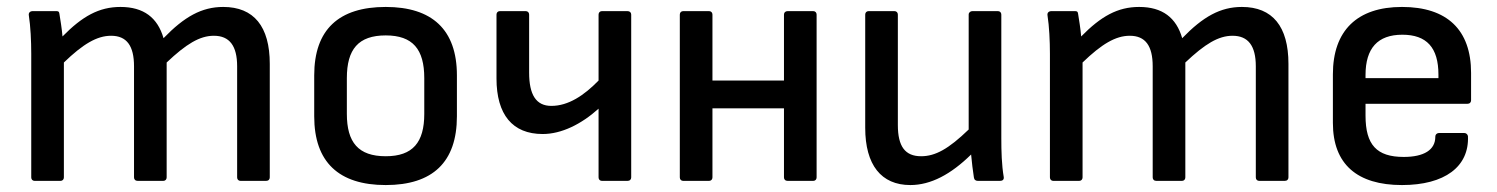

<svg xmlns="http://www.w3.org/2000/svg" viewBox="-20 -521 4313 553"><path d="M80 0H154C160 0 164 -4 164 -10V-341C219 -394 259 -418 300 -418C345 -418 366 -389 366 -330V-10C366 -4 370 0 377 0H450C456 0 460 -4 460 -10V-341C516 -394 555 -418 596 -418C641 -418 663 -389 663 -330V-10C663 -4 667 0 673 0H746C753 0 757 -4 757 -10V-337C757 -445 711 -501 623 -501C561 -501 511 -473 451 -411C434 -470 394 -501 327 -501C265 -501 217 -474 160 -416C158 -440 154 -463 151 -482C150 -488 148 -489 141 -489H75C66 -489 62 -484 63 -477C68 -445 70 -403 70 -366V-10C70 -4 74 0 80 0Z M1091 12C1226 12 1296 -54 1296 -186V-304C1296 -436 1224 -501 1091 -501C956 -501 885 -436 885 -304V-186C885 -54 956 12 1091 12ZM1091 -71C1012 -71 979 -111 979 -193V-296C979 -379 1012 -419 1091 -419C1169 -419 1202 -379 1202 -296V-193C1202 -111 1169 -71 1091 -71Z M1714 0H1787C1794 0 1798 -4 1798 -10V-479C1798 -485 1794 -489 1787 -489H1714C1708 -489 1704 -485 1704 -479V-289C1662 -246 1617 -216 1568 -216C1524 -216 1504 -248 1504 -312V-479C1504 -485 1500 -489 1494 -489H1420C1414 -489 1410 -485 1410 -479V-295C1410 -191 1456 -135 1543 -135C1597 -135 1654 -163 1704 -208V-10C1704 -4 1708 0 1714 0Z M1948 0H2022C2028 0 2032 -4 2032 -10V-209H2238V-10C2238 -4 2242 0 2249 0H2322C2328 0 2332 -4 2332 -10V-479C2332 -485 2328 -489 2322 -489H2249C2242 -489 2238 -485 2238 -479V-289H2032V-479C2032 -485 2028 -489 2022 -489H1948C1942 -489 1938 -485 1938 -479V-10C1938 -4 1942 0 1948 0Z M2602 12C2661 12 2719 -19 2777 -76C2779 -53 2782 -30 2785 -10C2786 -3 2790 0 2797 0H2860C2868 0 2872 -4 2871 -11C2865 -46 2864 -86 2864 -123V-479C2864 -485 2860 -489 2854 -489H2781C2775 -489 2770 -485 2770 -479V-148C2712 -92 2674 -71 2633 -71C2587 -71 2566 -99 2566 -161V-479C2566 -485 2562 -489 2556 -489H2482C2476 -489 2472 -485 2472 -479V-153C2472 -46 2518 12 2602 12Z M3014 0H3088C3094 0 3098 -4 3098 -10V-341C3153 -394 3193 -418 3234 -418C3279 -418 3300 -389 3300 -330V-10C3300 -4 3304 0 3311 0H3384C3390 0 3394 -4 3394 -10V-341C3450 -394 3489 -418 3530 -418C3575 -418 3597 -389 3597 -330V-10C3597 -4 3601 0 3607 0H3680C3687 0 3691 -4 3691 -10V-337C3691 -445 3645 -501 3557 -501C3495 -501 3445 -473 3385 -411C3368 -470 3328 -501 3261 -501C3199 -501 3151 -474 3094 -416C3092 -440 3088 -463 3085 -482C3084 -488 3082 -489 3075 -489H3009C3000 -489 2996 -484 2997 -477C3002 -445 3004 -403 3004 -366V-10C3004 -4 3008 0 3014 0Z M4018 12C4141 12 4212 -41 4208 -129C4207 -134 4203 -138 4197 -138H4125C4119 -138 4114 -134 4114 -127C4114 -89 4081 -69 4023 -69C3945 -69 3913 -104 3913 -188V-222H4206C4213 -222 4217 -226 4217 -232V-311C4217 -435 4148 -501 4018 -501C3889 -501 3819 -433 3819 -307V-167C3819 -48 3889 12 4018 12ZM3913 -296V-305C3913 -382 3948 -421 4019 -421C4089 -421 4123 -384 4123 -306V-296Z"/></svg>

Font: Sofia Sans Cond SemiBold
Style: Regular
Weight: 600
Width: 3
Designer: Botio Nikoltchev, Ani Petrova
Foundry: lettersoup
Version: Version 4.100